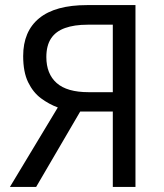

<svg xmlns="http://www.w3.org/2000/svg" viewBox="-20 -734 643 754"><path d="M295 -296 122 0H19L207 -312Q172 -325 141 -348Q110 -371 90.5 -411Q71 -451 71 -514Q71 -611 134 -662.5Q197 -714 322 -714H512V0H423V-296ZM324 -637Q272 -637 235.5 -624Q199 -611 180.5 -583Q162 -555 162 -510Q162 -444 202.5 -408Q243 -372 328 -372H423V-637Z"/></svg>

Font: Noto Sans Display
Style: Regular
Weight: 400
Designer: Monotype Design Team
Foundry: Monotype Imaging Inc.
Version: Version 2.003